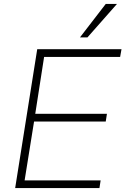

<svg xmlns="http://www.w3.org/2000/svg" viewBox="-20 -955 637 975"><path d="M57 0 169 -705H597L590 -666H204L159 -377H523L517 -338H153L105 -39H491L485 0ZM386 -765 517 -935H574L424 -765Z"/></svg>

Font: Mulish ExtraLight
Style: Italic
Weight: 200
Italic angle: -9°
Designer: Vernon Adams
Foundry: Vernon Adams
Version: Version 3.603